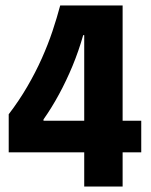

<svg xmlns="http://www.w3.org/2000/svg" viewBox="-20 -681 551 701"><path d="M11.8 -124.8V-263.8Q49.5 -313 79.6 -364.8Q109.7 -416.5 132.5 -467.5Q155.3 -518.5 171.7 -567.5Q188 -616.5 199.8 -661H427.7V0H287.5V-552.8H283.8Q267.3 -494.7 244.7 -440.1Q222 -385.5 195.3 -336.4Q168.7 -287.3 138.8 -245V-240.3H495.7V-124.8Z"/></svg>

Font: Bricolage Grotesque 96pt ExtraBold SemiCondensed
Style: Regular
Weight: 800
Width: 4
Version: Version 1.001;gftools[0.9.33.dev8+g029e19f]